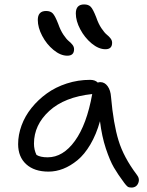

<svg xmlns="http://www.w3.org/2000/svg" viewBox="-20 -826 655 858"><path d="M451.2 -606Q420.9 -606 389.6 -631.8Q358.4 -657.7 338.6 -695.1Q318.8 -732.4 318.8 -766.1Q318.8 -806.2 356 -806.2Q375.5 -806.2 385.7 -795.4Q396 -784.7 410.2 -748Q419.9 -719.7 433.3 -699.7Q446.8 -679.7 456.8 -671.6Q466.8 -663.6 473.9 -654.5Q481 -645.5 481 -634.8Q481 -606 451.2 -606ZM148.9 -736.8Q148.9 -776.9 186 -776.9Q205.6 -776.9 215.8 -766.1Q226.1 -755.4 240.2 -719.2Q250 -690.9 263.4 -670.9Q276.9 -650.9 286.9 -642.8Q296.9 -634.8 304 -625.7Q311 -616.7 311 -606Q311 -577.1 280.8 -577.1Q250.5 -577.1 219.2 -602.8Q188 -628.4 168.5 -665.8Q148.9 -703.1 148.9 -736.8ZM196.8 -59.1Q133.3 -59.1 97.2 -92Q61 -125 61 -182.1Q61 -223.6 76.4 -265.6Q91.8 -307.6 121.1 -344Q150.4 -380.4 189.2 -408.4Q228 -436.5 278.3 -452.9Q328.6 -469.2 382.8 -469.2Q404.8 -469.2 417 -457Q422.9 -459 428.2 -459Q447.8 -459 460.9 -440.9Q474.1 -422.9 476.1 -393.1Q486.8 -272.5 509.8 -197.8Q532.7 -123 590.8 -45.9Q606 -27.3 597.7 -7.6Q589.4 12.2 566.9 12.2Q555.7 12.2 549.8 7.6Q543.9 2.9 535.2 -8.8Q506.8 -46.9 489 -77.4Q471.2 -107.9 453.1 -162.1Q435.1 -216.3 426.8 -284.2Q410.2 -225.1 383.8 -180.4Q357.4 -135.7 326.2 -110.1Q294.9 -84.5 262.5 -71.8Q230 -59.1 196.8 -59.1ZM131.8 -184.1Q131.8 -156.7 143.1 -133.8Q160.2 -123 192.9 -123Q261.7 -123 314.7 -196.3Q367.7 -269.5 392.1 -405.8Q268.1 -392.6 200 -330.1Q131.8 -267.6 131.8 -184.1Z"/></svg>

Font: Shantell Sans Irregular Bouncy
Style: Regular
Weight: 300
Designer: Stephen Nixon, Anya Danilova, Shantell Martin
Foundry: Arrow Type
Version: Version 1.006;[9816181b4]